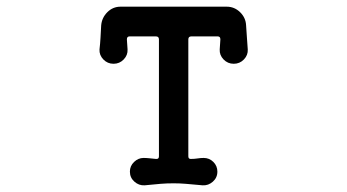

<svg xmlns="http://www.w3.org/2000/svg" viewBox="-20 -531 1040 575"><path d="M722 -383Q723 -366 710.5 -353Q698 -340 680 -340Q662 -340 649.5 -353Q637 -366 638 -383L640 -413Q640 -422 632 -422H553Q544 -422 544 -413V-63Q544 -55 551 -55Q562 -55 571.5 -56.5Q581 -58 590 -58Q607 -58 619 -46Q631 -34 631 -17Q631 1 617.5 13Q604 25 587 24Q555 21 536.5 19.5Q518 18 500 18Q479 18 461 19.5Q443 21 413 24Q396 25 382.5 13Q369 1 369 -17Q369 -34 381.5 -46Q394 -58 410 -58Q418 -58 427.5 -57Q437 -56 447 -55H449Q456 -55 456 -63V-413Q456 -422 447 -422H368Q360 -422 360 -413L362 -383Q363 -366 350.5 -353Q338 -340 320 -340Q302 -340 289.5 -353Q277 -366 278 -383Q280 -400 281 -418Q282 -436 283 -455Q285 -478 301.5 -494.5Q318 -511 341 -511H659Q682 -511 699 -494.5Q716 -478 717 -455Q718 -436 719.5 -418Q721 -400 722 -383Z"/></svg>

Font: Kiwi Maru Medium
Style: Regular
Weight: 500
Designer: Hiroki-Chan
Version: Version 1.100